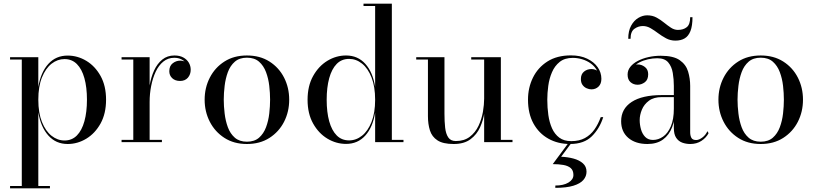

<svg xmlns="http://www.w3.org/2000/svg" viewBox="-20 -770 4419 1040"><path d="M34.5 250V237.5H98V-447.5H34.5V-460H187.5V-299Q201 -379 242 -424Q283 -469 346.5 -469Q400 -469 447.5 -440.5Q495 -412 524.8 -358.5Q554.5 -305 554.5 -230Q554.5 -155 524.8 -101.2Q495 -47.5 447.5 -18.8Q400 10 346.5 10Q283 10 242 -35.8Q201 -81.5 187.5 -161V237.5H250.5V250ZM329.5 -9Q369.5 -9 396.5 -36.2Q423.5 -63.5 437.2 -113.2Q451 -163 451 -230Q451 -297 437.2 -346.5Q423.5 -396 396.5 -423Q369.5 -450 329.5 -450Q291.5 -450 259.2 -424.8Q227 -399.5 207.2 -350.5Q187.5 -301.5 187.5 -230Q187.5 -158.5 207.2 -109.2Q227 -60 259.2 -34.5Q291.5 -9 329.5 -9Z M783 -218Q783 -263 790.5 -307.5Q798 -352 815 -388.8Q832 -425.5 859.2 -447.5Q886.5 -469.5 925 -469.5Q953 -469.5 972.8 -458.8Q992.5 -448 1002.8 -430.5Q1013 -413 1013 -392.5Q1013 -367 997.8 -349.2Q982.5 -331.5 955.5 -331.5Q928.5 -331.5 912.8 -346.5Q897 -361.5 897 -384Q897 -413 915.5 -427.2Q934 -441.5 955.5 -441.5Q971.5 -441.5 984.5 -435Q997.5 -428.5 1005 -417.2Q1012.5 -406 1012.5 -392.5H1000Q1000 -410.5 990.2 -425Q980.5 -439.5 963.2 -448.2Q946 -457 924 -457Q890 -457 864.8 -436.5Q839.5 -416 823.2 -381.2Q807 -346.5 798.8 -304.2Q790.5 -262 790.5 -218ZM790.5 -460V-12.5H857V0H638.5V-12.5H702V-447.5H638.5V-460Z M1317.5 10Q1247 10 1195.8 -23Q1144.5 -56 1116.5 -110.5Q1088.5 -165 1088.5 -230Q1088.5 -295 1116.5 -349.5Q1144.5 -404 1195.8 -436.8Q1247 -469.5 1317.5 -469.5Q1388 -469.5 1439.5 -436.8Q1491 -404 1518.8 -349.5Q1546.5 -295 1546.5 -230Q1546.5 -165 1518.8 -110.5Q1491 -56 1439.5 -23Q1388 10 1317.5 10ZM1317.5 -2.5Q1358.5 -2.5 1383.2 -24.2Q1408 -46 1421 -80.8Q1434 -115.5 1438.5 -155.2Q1443 -195 1443 -230Q1443 -265.5 1438.5 -305Q1434 -344.5 1421 -379.2Q1408 -414 1383.2 -435.8Q1358.5 -457.5 1317.5 -457.5Q1277 -457.5 1252 -435.8Q1227 -414 1214.2 -379.2Q1201.5 -344.5 1196.8 -305Q1192 -265.5 1192 -230Q1192 -195 1196.8 -155.2Q1201.5 -115.5 1214.2 -80.8Q1227 -46 1252 -24.2Q1277 -2.5 1317.5 -2.5Z M1854.5 9.5Q1801 9.5 1753.5 -19Q1706 -47.5 1676 -101Q1646 -154.5 1646 -229.5Q1646 -304.5 1676 -358.2Q1706 -412 1753.5 -440.8Q1801 -469.5 1854.5 -469.5Q1918 -469.5 1958.8 -424.2Q1999.5 -379 2012 -299V-737.5H1949V-750H2102.5V-12.5H2165.5V0H2012V-160.5Q1999.5 -81 1958.8 -35.8Q1918 9.5 1854.5 9.5ZM1871 -9.5Q1909 -9.5 1941 -35Q1973 -60.5 1992.5 -109.5Q2012 -158.5 2012 -229.5Q2012 -301 1992.5 -350.5Q1973 -400 1941 -425.5Q1909 -451 1871 -451Q1830.5 -451 1803.8 -423.8Q1777 -396.5 1763.2 -346.5Q1749.5 -296.5 1749.5 -229.5Q1749.5 -162.5 1763.2 -113Q1777 -63.5 1803.8 -36.5Q1830.5 -9.5 1871 -9.5Z M2437.5 10Q2379.5 10 2349.5 -9.8Q2319.5 -29.5 2308.8 -63.5Q2298 -97.5 2298 -141V-447.5H2234.5V-460H2387.5V-154Q2387.5 -112 2391.2 -78.5Q2395 -45 2408.2 -25.5Q2421.5 -6 2449 -6Q2494.5 -6 2524.8 -29.2Q2555 -52.5 2572 -88.5Q2589 -124.5 2595.8 -164Q2602.5 -203.5 2602.5 -236L2610.5 -239.5Q2610.5 -205.5 2604.2 -162.8Q2598 -120 2580.5 -80.8Q2563 -41.5 2528.5 -15.8Q2494 10 2437.5 10ZM2602.5 0V-447.5H2532.5V-460H2693V-12.5H2756V0Z M3067.5 10Q3002 10 2950.5 -18.8Q2899 -47.5 2869.5 -101.2Q2840 -155 2840 -230Q2840 -295 2866.8 -349.5Q2893.5 -404 2945.2 -437Q2997 -470 3072.5 -470Q3123.5 -470 3160.5 -452.2Q3197.5 -434.5 3217.5 -405.8Q3237.5 -377 3237.5 -343Q3237.5 -316 3222 -301Q3206.5 -286 3183.5 -286Q3171 -286 3157.8 -291.8Q3144.5 -297.5 3135.5 -309.8Q3126.5 -322 3126.5 -342Q3126.5 -368.5 3143.5 -382.2Q3160.5 -396 3183.5 -396Q3205 -396 3220.8 -382.8Q3236.5 -369.5 3236.5 -343H3224.5Q3224.5 -370 3212.2 -391Q3200 -412 3179.2 -426.8Q3158.5 -441.5 3133.2 -449Q3108 -456.5 3082.5 -456.5Q3039 -456.5 3011.8 -434.8Q2984.5 -413 2969.8 -378.5Q2955 -344 2949.8 -304.8Q2944.5 -265.5 2944.5 -230Q2944.5 -187 2950.2 -146.8Q2956 -106.5 2970.2 -74.8Q2984.5 -43 3009.8 -24.2Q3035 -5.5 3074.5 -5.5Q3117.5 -5.5 3148.2 -22.2Q3179 -39 3199.8 -68.5Q3220.5 -98 3234 -135.5H3247.5Q3228 -73.5 3185.8 -31.8Q3143.5 10 3067.5 10ZM2988 247.5V235Q3032.5 235 3059.2 218.8Q3086 202.5 3086 178Q3086 153 3071.5 140.5Q3057 128 3031.8 123.5Q3006.5 119 2974 119L3060.5 2.5H3076.5L3019.5 79Q3055.5 80.5 3086.8 89Q3118 97.5 3137.5 114.8Q3157 132 3157 160Q3157 185 3140 204.8Q3123 224.5 3085.8 236Q3048.5 247.5 2988 247.5Z M3719 10Q3695.5 10 3675.2 2.5Q3655 -5 3642.5 -23.8Q3630 -42.5 3630 -76.5V-304.5Q3630 -340.5 3624.2 -375Q3618.5 -409.5 3599.5 -432Q3580.5 -454.5 3540.5 -454.5Q3515.5 -454.5 3490 -448.8Q3464.5 -443 3443 -431.8Q3421.5 -420.5 3408.2 -404Q3395 -387.5 3395 -366H3380.5Q3380.5 -391.5 3397.2 -406.2Q3414 -421 3434 -421Q3455.5 -421 3473.2 -407.2Q3491 -393.5 3491 -368Q3491 -338 3472.8 -324.5Q3454.5 -311 3434 -311Q3411 -311 3395.2 -325Q3379.5 -339 3379.5 -366Q3379.5 -389.5 3394.5 -408.2Q3409.5 -427 3435 -440.2Q3460.5 -453.5 3492.8 -460.8Q3525 -468 3559 -468Q3628 -468 3662 -444Q3696 -420 3707.2 -382.5Q3718.5 -345 3718.5 -304.5V-53Q3718.5 -36 3724.8 -23.8Q3731 -11.5 3751 -11.5Q3766 -11.5 3784 -24.8Q3802 -38 3812 -59.5L3818 -48.5Q3805 -23.5 3779.2 -6.8Q3753.5 10 3719 10ZM3487 10Q3422 10 3383.2 -23.2Q3344.5 -56.5 3344.5 -113.5Q3344.5 -180.5 3401.5 -217.8Q3458.5 -255 3565 -255H3676.5V-244H3565Q3521 -244 3494.8 -224.2Q3468.5 -204.5 3456.8 -175.8Q3445 -147 3445 -119.5Q3445 -94.5 3452 -69.5Q3459 -44.5 3475 -28.2Q3491 -12 3517 -12Q3546 -12 3571.8 -30Q3597.5 -48 3613.8 -85.8Q3630 -123.5 3630 -182H3637.5Q3637.5 -125 3621 -81.8Q3604.5 -38.5 3571.2 -14.2Q3538 10 3487 10ZM3638.5 -550Q3611.5 -550 3588.8 -562Q3566 -574 3545.5 -589.5Q3525 -605 3504.5 -617Q3484 -629 3462 -629Q3437.5 -629 3416.5 -614Q3395.5 -599 3395.5 -560H3383Q3383 -602.5 3398.5 -630.8Q3414 -659 3437.5 -673Q3461 -687 3485.5 -687Q3514 -687 3536 -675Q3558 -663 3577 -647.5Q3596 -632 3614.2 -620Q3632.5 -608 3652 -608Q3682 -608 3700.2 -623Q3718.5 -638 3718.5 -677H3731Q3731 -630 3720 -602Q3709 -574 3688.5 -562Q3668 -550 3638.5 -550Z M4100.5 10Q4030 10 3978.8 -23Q3927.5 -56 3899.5 -110.5Q3871.5 -165 3871.5 -230Q3871.5 -295 3899.5 -349.5Q3927.5 -404 3978.8 -436.8Q4030 -469.5 4100.5 -469.5Q4171 -469.5 4222.5 -436.8Q4274 -404 4301.8 -349.5Q4329.5 -295 4329.5 -230Q4329.5 -165 4301.8 -110.5Q4274 -56 4222.5 -23Q4171 10 4100.5 10ZM4100.5 -2.5Q4141.5 -2.5 4166.2 -24.2Q4191 -46 4204 -80.8Q4217 -115.5 4221.5 -155.2Q4226 -195 4226 -230Q4226 -265.5 4221.5 -305Q4217 -344.5 4204 -379.2Q4191 -414 4166.2 -435.8Q4141.5 -457.5 4100.5 -457.5Q4060 -457.5 4035 -435.8Q4010 -414 3997.2 -379.2Q3984.5 -344.5 3979.8 -305Q3975 -265.5 3975 -230Q3975 -195 3979.8 -155.2Q3984.5 -115.5 3997.2 -80.8Q4010 -46 4035 -24.2Q4060 -2.5 4100.5 -2.5Z"/></svg>

Font: Bodoni Moda 18pt
Style: Regular
Weight: 400
Designer: Owen Earl
Foundry: indestructible type
Version: Version 2.005